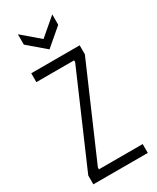

<svg xmlns="http://www.w3.org/2000/svg" viewBox="-220 -933 815 996"><g transform="rotate(-30 188.0 -435.0)"><path d="M25 0V-53L260 -596V-607H34V-660H324V-606L89 -64V-53H351V0ZM75 -870 178 -782 281 -870V-808L178 -720L75 -808Z"/></g></svg>

Font: Bricolage Grotesque 12pt Condensed ExtraLight
Style: Regular
Weight: 200
Width: 3
Designer: Mathieu Triay
Foundry: Atelier Triay
Version: Version 1.001; ttfautohint (v1.8.4.7-5d5b);gftools[0.9.33.de